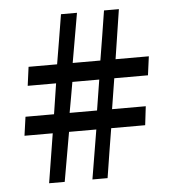

<svg xmlns="http://www.w3.org/2000/svg" viewBox="-46 -642 606 671"><g transform="rotate(-5 257.0 -306.5)"><path d="M288.6 -252.9 305.7 -359.9H211.4Q208.5 -341.3 202.1 -306.6Q195.8 -271.5 192.4 -252.9ZM358.4 -359.9 341.3 -252.9H459.5L451.7 -187H332.5Q328.1 -160.6 319.8 -109.4Q309.6 -45.9 304.7 -14.2H251.5L280.3 -187H184.6Q179.7 -159.2 170.4 -106Q160.2 -44.9 154.3 -14.2H99.6L127.4 -187H28.3L37.6 -252.9H137.7Q152.8 -347.7 154.3 -359.9H54.7L63.5 -425.8H163.6Q168.5 -454.6 178.2 -512.7Q188 -570.3 192.4 -599.1H248.5L218.3 -425.8H315.4Q320.3 -454.6 329.6 -512.7Q338.9 -570.3 343.3 -599.1H395.5L368.7 -425.8H485.4L476.6 -359.9Z"/></g></svg>

Font: Linux Libertine O
Style: Bold
Weight: 700
Designer: Philipp H. Poll
Foundry: Philipp H. Poll
Version: Version 5.0.0